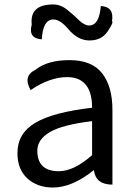

<svg xmlns="http://www.w3.org/2000/svg" viewBox="-20 -826 604 859"><path d="M217 13Q147 13 102 -28Q58 -69 58 -141Q58 -229 137 -276Q217 -324 392 -344Q392 -481 280 -481Q203 -481 117 -423Q81 -486 139 -514Q192 -557 291 -557Q391 -557 437 -498Q483 -439 483 -334V0Q408 0 400 -65Q303 13 217 13ZM243 -60Q311 -60 392 -132V-284Q259 -268 203 -235Q147 -202 147 -152Q147 -60 243 -60ZM380 -645Q353 -645 328 -659Q304 -674 289 -692Q250 -739 219 -739Q172 -739 167 -650Q105 -654 122 -716Q112 -806 218 -806Q252 -806 281 -782Q310 -759 334 -735Q358 -712 379 -712Q424 -712 431 -799Q492 -796 481 -731Q490 -728 462 -686Q435 -645 380 -645Z"/></svg>

Font: Swei Toothpaste CJK TC
Style: Regular
Weight: 400
Version: Version 1.0